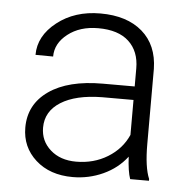

<svg xmlns="http://www.w3.org/2000/svg" viewBox="-45 -582 625 636"><g transform="rotate(5 268.0 -264.0)"><path d="M409.7 0Q400.9 -24.9 398.4 -73.7Q367.7 -33.7 320.1 -12Q272.5 9.8 219.2 9.8Q143.1 9.8 95.9 -32.7Q48.8 -75.2 48.8 -140.1Q48.8 -217.3 113 -262.2Q177.2 -307.1 292 -307.1H397.9V-367.2Q397.9 -423.8 363 -456.3Q328.1 -488.8 261.2 -488.8Q200.2 -488.8 160.2 -457.5Q120.1 -426.3 120.1 -382.3L61.5 -382.8Q61.5 -445.8 120.1 -491.9Q178.7 -538.1 264.2 -538.1Q352.5 -538.1 403.6 -493.9Q454.6 -449.7 456.1 -370.6V-120.6Q456.1 -43.9 472.2 -5.9V0ZM226.1 -42Q284.7 -42 330.8 -70.3Q377 -98.6 397.9 -146V-262.2H293.5Q206.1 -261.2 156.7 -230.2Q107.4 -199.2 107.4 -145Q107.4 -100.6 140.4 -71.3Q173.3 -42 226.1 -42Z"/></g></svg>

Font: SteelSelectRoboto
Style: Regular
Weight: 300
Designer: Google
Version: Version 2.137; 2017